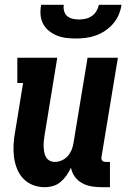

<svg xmlns="http://www.w3.org/2000/svg" viewBox="-20 -770 540 798"><path d="M165 8Q139 8 115.5 -1.5Q92 -11 75.5 -29Q59 -47 50 -70.5Q41 -94 38 -119Q35 -144 36.5 -170.5Q38 -197 43 -223L76 -425H52V-530H218L165 -206Q163 -195 162 -183Q161 -171 161.5 -159.5Q162 -148 164 -137Q166 -126 171.5 -116.5Q177 -107 187 -102Q197 -97 208 -97Q223 -97 238 -104Q253 -111 263 -123Q273 -135 278.5 -149.5Q284 -164 286 -179L344 -530H470L402 -119Q401 -114 401.5 -110Q402 -106 404.5 -103Q407 -100 411 -98.5Q415 -97 420 -97H437V8H402Q381 8 360 4.5Q339 1 321 -9Q303 -19 291 -35.5Q279 -52 275 -73Q267 -56 256.5 -41Q246 -26 232 -14Q218 -2 200.5 3Q183 8 165 8ZM295 -610Q274 -610 254 -612.5Q234 -615 216 -622.5Q198 -630 183 -642Q168 -654 159 -671.5Q150 -689 148.5 -709.5Q147 -730 151 -750H245Q243 -737 246.5 -724Q250 -711 259.5 -703Q269 -695 282 -692Q295 -689 308 -689Q322 -689 335.5 -692Q349 -695 361 -703Q373 -711 380.5 -723.5Q388 -736 391 -750H485Q482 -729 473.5 -709Q465 -689 450.5 -672Q436 -655 417.5 -642.5Q399 -630 378 -622.5Q357 -615 336 -612.5Q315 -610 295 -610Z"/></svg>

Font: Iosevka Slab Extrabold
Style: Italic
Weight: 800
Italic angle: -9°
Monospace: yes
Designer: Belleve Invis
Foundry: Belleve Invis
Version: Version 11.1.0; ttfautohint (v1.8.3)